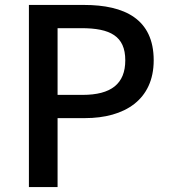

<svg xmlns="http://www.w3.org/2000/svg" viewBox="-20 -757 688 777"><path d="M97 0H213V-279H324C484 -279 602 -353 602 -513C602 -680 484 -737 320 -737H97ZM213 -373V-643H309C426 -643 487 -611 487 -513C487 -418 430 -373 314 -373Z"/></svg>

Font: Noto Sans CJK HK Medium
Style: Regular
Weight: 500
Designer: Ryoko NISHIZUKA 西塚涼子 (kana, bopomofo & ideographs); Paul D. Hunt (Latin, Greek & Cyrillic); Sandoll Communications 산돌커뮤니
Foundry: Adobe
Version: Version 2.004;hotconv 1.0.118;makeotfexe 2.5.65603